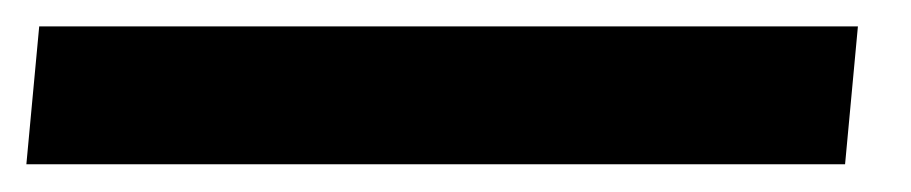

<svg xmlns="http://www.w3.org/2000/svg" viewBox="-54 6 674 142"><path d="M-34.5 127.5 -25 25.5H580.5L571 127.5Z"/></svg>

Font: Spline Sans Mono SemiBold
Style: Italic
Weight: 600
Italic angle: -4°
Monospace: yes
Version: Version 1.004